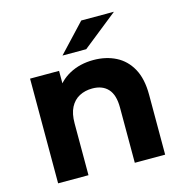

<svg xmlns="http://www.w3.org/2000/svg" viewBox="-110 -852 911 953"><g transform="rotate(-15 345.5 -375.5)"><path d="M72 0V-538H221V-389L193 -434Q222 -488 276 -517Q330 -546 399 -546Q463 -546 513.5 -520.5Q564 -495 593 -442.5Q622 -390 622 -308V0H466V-284Q466 -349 437.5 -380Q409 -411 357 -411Q320 -411 290.5 -395.5Q261 -380 244.5 -348Q228 -316 228 -266V0ZM257 -607 392 -751H560L379 -607Z"/></g></svg>

Font: Montserrat Thin
Style: Bold
Weight: 700
Version: Version 9.000